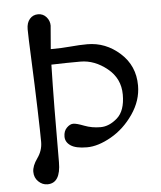

<svg xmlns="http://www.w3.org/2000/svg" viewBox="-51 -742 664 793"><g transform="rotate(-5 281.0 -345.5)"><path d="M184 -646Q184 -646 176 -549Q221 -549 258.5 -552.5Q296 -556 328 -556Q404 -556 463 -503Q522 -450 522 -368Q522 -306 483.5 -250Q445 -194 390.5 -163Q336 -132 290 -132Q244 -132 222.5 -146.5Q201 -161 201 -184Q201 -207 214.5 -220.5Q228 -234 241.5 -234Q255 -234 286 -222Q317 -210 353 -210Q389 -210 422.5 -239.5Q456 -269 456 -336Q456 -403 404 -445Q352 -487 293.5 -487Q235 -487 173 -485Q169 -325 169 -81Q169 6 114 6Q93 6 76.5 -10Q60 -26 60 -50.5Q60 -75 81.5 -105Q103 -135 103 -170.5Q103 -206 100 -307Q97 -408 92.5 -510Q88 -612 88 -639Q88 -666 101.5 -681.5Q115 -697 136 -697Q157 -697 170.5 -681.5Q184 -666 184 -646Z"/></g></svg>

Font: Macondo
Style: Regular
Weight: 400
Version: Version 2.001